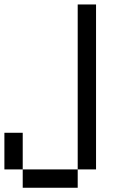

<svg xmlns="http://www.w3.org/2000/svg" viewBox="-20 -937 540 873"><path d="M0 -166.7V-333.3H83.3V-166.7ZM333.3 -166.7V-83.3H83.3V-166.7ZM416.7 -916.7V-166.7H333.3V-916.7Z"/></svg>

Font: GalmuriMono11 Regular
Style: Regular
Weight: 400
Designer: Lee Minseo (quiple)
Version: Version 2.399;hotconv 1.1.1;makeotfexe 2.6.0 DEVELOPMENT